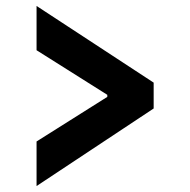

<svg xmlns="http://www.w3.org/2000/svg" viewBox="-20 -624 640 646"><path d="M103 -148 341 -298V-305L103 -455V-604L497 -346V-259L103 2Z"/></svg>

Font: IBM Plex Thai
Style: Bold
Weight: 700
Designer: Mike Abbink, Paul van der Laan, Pieter van Rosmalen, Ben Mitchell, Mark Frömberg
Foundry: Bold Monday
Version: Version 1.0